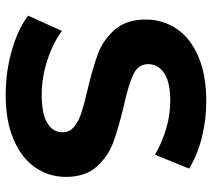

<svg xmlns="http://www.w3.org/2000/svg" viewBox="-56 -696 764 693"><g transform="rotate(90 326.5 -350.0)"><path d="M37 -69 92 -191Q137 -158 199 -138Q261 -118 323 -118Q392 -118 425 -138.5Q458 -159 458 -193Q458 -218 438.5 -234.5Q419 -251 388.5 -261Q358 -271 306 -283Q226 -302 175 -321Q124 -340 87.5 -382Q51 -424 51 -494Q51 -555 84 -604.5Q117 -654 183.5 -683Q250 -712 346 -712Q413 -712 477 -696Q541 -680 589 -650L539 -527Q442 -582 345 -582Q277 -582 244.5 -560Q212 -538 212 -502Q212 -466 249.5 -448.5Q287 -431 364 -414Q444 -395 495 -376Q546 -357 582.5 -316Q619 -275 619 -205Q619 -145 585.5 -95.5Q552 -46 485 -17Q418 12 322 12Q239 12 161.5 -10.5Q84 -33 37 -69Z"/></g></svg>

Font: mBank
Style: Bold
Weight: 700
Designer: Julieta Ulanovsky
Foundry: Julieta Ulanovsky
Version: Version 7.200